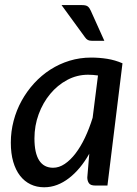

<svg xmlns="http://www.w3.org/2000/svg" viewBox="-20 -746 552 772"><path d="M23.5 0ZM412 0H363Q344 0 337.5 -9.5Q331 -19 331 -32.5L339 -128Q321.5 -97 301 -72.2Q280.5 -47.5 257.5 -29.8Q234.5 -12 209.5 -2.5Q184.5 7 157.5 7Q127.5 7 103 -4.8Q78.5 -16.5 60.8 -39.2Q43 -62 33.2 -95.5Q23.5 -129 23.5 -172.5Q23.5 -217.5 34.8 -260.2Q46 -303 67 -341Q88 -379 117.2 -411Q146.5 -443 182.2 -466Q218 -489 259.5 -501.8Q301 -514.5 346.5 -514.5Q379.5 -514.5 411 -509.5Q442.5 -504.5 472.5 -491.5ZM193.5 -71.5Q217.5 -71.5 240.2 -86.8Q263 -102 283.5 -128.8Q304 -155.5 321.5 -192.2Q339 -229 352.5 -272.5L374 -442.5Q353.5 -445.5 334 -445.5Q289.5 -445.5 250.2 -424.5Q211 -403.5 181.8 -368.2Q152.5 -333 135.5 -286.8Q118.5 -240.5 118.5 -189.5Q118.5 -130.5 137.5 -101Q156.5 -71.5 193.5 -71.5ZM310 -725.5Q326 -725.5 333 -720Q340 -714.5 345 -703L399.5 -582H349.5Q339.5 -582 333.2 -585.2Q327 -588.5 321.5 -596.5L227.5 -725.5Z"/></svg>

Font: Lato Medium
Style: Italic
Weight: 500
Italic angle: -7°
Designer: Lukasz Dziedzic
Foundry: tyPoland Lukasz Dziedzic
Version: Version 2.006; 2014-01-15